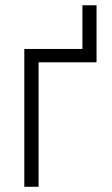

<svg xmlns="http://www.w3.org/2000/svg" viewBox="-20 -716 428 736"><path d="M350.1 -477.1H127.9V0H73.2V-528.3H295.9V-695.8H350.1Z"/></svg>

Font: MAUL Condensed Light
Style: Light
Weight: 300
Designer: MAUL
Version: Version 2.137; 2017; ttfautohint (v1.8.3)